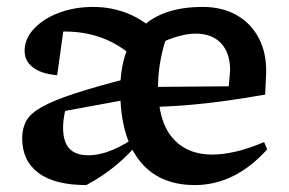

<svg xmlns="http://www.w3.org/2000/svg" viewBox="-20 -524 835 554"><path d="M542 10Q438 10 382.5 -60.5Q327 -131 327 -263Q327 -382 387 -443Q447 -504 565 -504Q621 -504 662.5 -480.5Q704 -457 726.5 -414.5Q749 -372 748 -315L745 -251Q682 -240 627.5 -232.5Q573 -225 518 -220.5Q463 -216 397 -215L398 -273L640 -275L644 -321Q644 -371 618 -399Q592 -427 544 -427Q526 -427 503 -421.5Q480 -416 457 -406Q447 -374 441.5 -340.5Q436 -307 436 -273Q436 -175 477.5 -126.5Q519 -78 592 -78Q624 -78 662 -87Q700 -96 742 -114L751 -93Q658 10 542 10ZM229 10Q138 10 91 -25Q44 -60 44 -125Q44 -154 56 -175.5Q68 -197 101 -215.5Q134 -234 195 -254Q256 -274 353 -299V-238L168 -204Q165 -191 163.5 -179Q162 -167 162 -156Q162 -115 180 -95.5Q198 -76 235 -76Q268 -76 305 -91.5Q342 -107 383 -137L387 -120Q352 -78 314 -46.5Q276 -15 229 10ZM357 -366Q278 -433 167 -433Q133 -433 98 -424L166 -458L145 -307Q99 -311 75 -329.5Q51 -348 51 -377Q51 -412 78 -441Q105 -470 150 -487Q195 -504 249 -504Q309 -504 360.5 -480Q412 -456 450 -410Z"/></svg>

Font: Piazzolla Thin
Style: Bold
Weight: 700
Version: Version 2.005